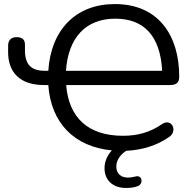

<svg xmlns="http://www.w3.org/2000/svg" viewBox="-20 -734 964 946"><path d="M548 -642C692 -642 770 -554 779 -385H305C316 -549 403 -642 548 -642ZM600 192C619 192 639 191 659 183C687 173 683 125 646 136C634 139 623 141 611 141C578 141 553 124 553 86C553 52 577 25 602 9C683 5 755 -18 813 -59C857 -87 827 -154 779 -123C719 -81 656 -65 586 -65C414 -65 319 -154 306 -315H816C848 -315 863 -325 863 -357C863 -559 761 -714 546 -714C354 -714 231 -588 218 -385H203C139 -385 106 -410 103 -478V-514C103 -536 92 -551 62 -551C35 -551 20 -536 20 -509V-477C20 -377 79 -315 196 -315H218C231 -129 345 -11 531 7C508 32 495 63 495 95C495 154 536 192 600 192Z"/></svg>

Font: SN Pro Book
Style: Regular
Weight: 350
Designer: Tobias Whetton
Foundry: Supernotes
Version: Version 1.003;Glyphs 3.3 (3324)